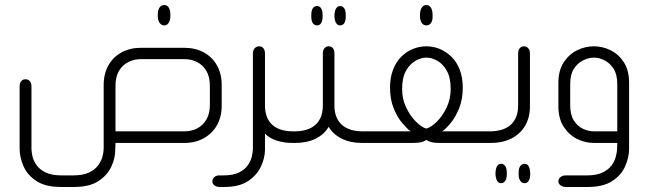

<svg xmlns="http://www.w3.org/2000/svg" viewBox="-20 -568 2579 763"><path d="M633 -467Q621 -467 614 -477.5Q607 -488 607 -505V-509Q607 -528 614 -538Q621 -548 633 -548Q644 -548 650.5 -538Q657 -528 657 -509V-505Q657 -488 650.5 -477.5Q644 -467 633 -467ZM439 0 438 27Q438 61 422 95Q406 129 370.5 152Q335 175 275 175H221Q161 175 125 151.5Q89 128 73.5 92.5Q58 57 58 23V-224Q58 -238 64.5 -245.5Q71 -253 81 -253Q92 -253 98.5 -245.5Q105 -238 105 -224V23Q105 35 109 53Q113 71 125.5 88.5Q138 106 161.5 117.5Q185 129 225 129H270Q310 129 334 117.5Q358 106 370.5 88.5Q383 71 387.5 53Q392 35 392 23V-230Q392 -275 411 -308.5Q430 -342 463.5 -360Q497 -378 539 -378H713Q756 -378 789.5 -360Q823 -342 842 -308.5Q861 -275 861 -230V-148Q861 -103 842 -70Q823 -37 789.5 -18.5Q756 0 713 0ZM439 -46H713Q740 -46 763 -57.5Q786 -69 800 -92.5Q814 -116 814 -151V-227Q814 -263 800 -286.5Q786 -310 763 -321.5Q740 -333 713 -333H539Q513 -333 490 -321.5Q467 -310 453 -286.5Q439 -263 439 -227Z M1153 0H1140Q1108 0 1079 -9.5Q1050 -19 1033 -37V27Q1033 59 1017 93.5Q1001 128 966 151.5Q931 175 871 175H853Q840 175 832 168.5Q824 162 824 153Q824 143 831.5 136Q839 129 852 129H868Q906 129 929.5 117.5Q953 106 965 88.5Q977 71 981 53Q985 35 985 23V-355Q985 -369 992.5 -376.5Q1000 -384 1010 -384Q1020 -384 1026.5 -376.5Q1033 -369 1033 -355V-149Q1033 -99 1061.5 -72.5Q1090 -46 1146 -46H1153Z M1240 -467Q1229 -467 1223 -476Q1217 -485 1217 -503V-507Q1217 -526 1223 -535Q1229 -544 1240 -544Q1250 -544 1256 -535Q1262 -526 1262 -507V-503Q1262 -485 1256 -476Q1250 -467 1240 -467ZM1332 -467Q1322 -467 1316 -476Q1310 -485 1309 -503V-507Q1310 -526 1316 -535Q1322 -544 1332 -544Q1342 -544 1348 -535Q1354 -526 1354 -507V-503Q1354 -485 1348 -476Q1342 -467 1332 -467ZM1430 -46V0H1418Q1372 0 1338 -17Q1304 -34 1286 -64Q1269 -34 1234.5 -17Q1200 0 1154 0H1142V-46H1149Q1205 -46 1234 -72.5Q1263 -99 1263 -149V-355Q1263 -369 1269.5 -376.5Q1276 -384 1286 -384Q1297 -384 1303 -376.5Q1309 -369 1309 -355V-149Q1309 -99 1338 -72.5Q1367 -46 1423 -46Z M1674 -467Q1663 -467 1656 -477Q1649 -487 1649 -505V-509Q1649 -527 1656 -537.5Q1663 -548 1674 -548Q1686 -548 1692.5 -537.5Q1699 -527 1699 -509V-505Q1700 -487 1693 -477Q1686 -467 1674 -467ZM1418 0V-46H1612Q1598 -56 1578.5 -79Q1559 -102 1544.5 -137.5Q1530 -173 1530 -220Q1530 -260 1542 -291Q1554 -322 1574.5 -342.5Q1595 -363 1621 -373.5Q1647 -384 1674 -384Q1702 -384 1727.5 -373.5Q1753 -363 1774 -342.5Q1795 -322 1807 -291Q1819 -260 1819 -220Q1819 -173 1804.5 -137.5Q1790 -102 1771 -79Q1752 -56 1737 -46H1930V0H1726Q1706 0 1694.5 -3Q1683 -6 1674 -12Q1666 -6 1654.5 -3Q1643 0 1622 0ZM1674 -57Q1693 -62 1715.5 -84Q1738 -106 1754.5 -140Q1771 -174 1771 -214Q1771 -259 1756 -286Q1741 -313 1719 -326Q1697 -339 1674 -339Q1653 -339 1630.5 -326Q1608 -313 1593 -286Q1578 -259 1578 -214Q1578 -174 1594.5 -140Q1611 -106 1633.5 -84Q1656 -62 1674 -57Z M1918 0V-46H1925Q1981 -46 2010 -72.5Q2039 -99 2039 -149V-355Q2039 -369 2045.5 -376.5Q2052 -384 2062 -384Q2072 -384 2079 -376.5Q2086 -369 2086 -355V-146Q2086 -102 2067.5 -69.5Q2049 -37 2014 -18.5Q1979 0 1930 0ZM1971 160Q1961 160 1955.5 150.5Q1950 141 1949 124V119Q1950 101 1955.5 92Q1961 83 1971 83Q1982 83 1988 92Q1994 101 1994 119V124Q1994 141 1988 150.5Q1982 160 1971 160ZM2064 160Q2054 160 2047.5 150.5Q2041 141 2041 124V119Q2041 101 2047.5 92Q2054 83 2064 83Q2075 83 2080.5 92Q2086 101 2087 119V124Q2087 141 2081 150.5Q2075 160 2064 160Z M2433 0H2340Q2305 0 2273 -16Q2241 -32 2220 -64.5Q2199 -97 2199 -146V-238Q2199 -288 2220 -320Q2241 -352 2273 -368Q2305 -384 2340 -384Q2375 -384 2407 -368Q2439 -352 2459.5 -320Q2480 -288 2480 -238V23Q2480 57 2464.5 92.5Q2449 128 2413 151.5Q2377 175 2317 175H2229Q2216 175 2207.5 168.5Q2199 162 2199 153Q2199 142 2207.5 135.5Q2216 129 2229 129H2312Q2350 129 2373.5 118Q2397 107 2409.5 90.5Q2422 74 2426.5 57Q2431 40 2432 29ZM2433 -46V-234Q2433 -272 2418.5 -294.5Q2404 -317 2383 -328Q2362 -339 2341 -339Q2319 -339 2297 -328Q2275 -317 2260.5 -294.5Q2246 -272 2246 -234V-149Q2246 -112 2260.5 -89Q2275 -66 2297 -56Q2319 -46 2341 -46Z"/></svg>

Font: Beiruti Light
Style: Regular
Weight: 300
Designer: Arlette Boutros
Foundry: Boutros
Version: Version 1.41